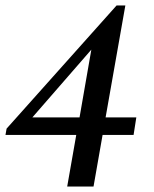

<svg xmlns="http://www.w3.org/2000/svg" viewBox="-24 -680 562 700"><path d="M221 0 254 -188H-4L0 -211L401 -660H433L361 -252H473L463 -188H350L317 0ZM94 -252H266L309 -499Z"/></svg>

Font: Spectral Medium
Style: Italic
Weight: 500
Italic angle: -10°
Designer: Jean-Baptiste Levee
Foundry: Production Type
Version: Version 2.001